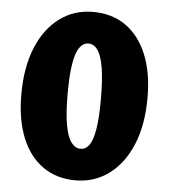

<svg xmlns="http://www.w3.org/2000/svg" viewBox="-50 -715 677 771"><g transform="rotate(5 288.5 -329.0)"><path d="M282 11Q206 11 150.5 -28Q95 -67 65.5 -140Q36 -213 36 -314Q36 -423 68.5 -502.5Q101 -582 159.5 -625.5Q218 -669 294 -669Q372 -669 427 -630Q482 -591 512 -518.5Q542 -446 542 -345Q542 -234 508.5 -154.5Q475 -75 416.5 -32Q358 11 282 11ZM292 -117Q313 -117 327 -137Q341 -157 348.5 -202Q356 -247 356 -321Q356 -401 348 -449Q340 -497 324.5 -519Q309 -541 287 -541Q266 -541 251 -520Q236 -499 228.5 -453Q221 -407 221 -332Q221 -255 229.5 -207.5Q238 -160 254 -138.5Q270 -117 292 -117Z"/></g></svg>

Font: Ysabeau Infant Black
Style: Regular
Weight: 900
Designer: Christian Thalmann (Catharsis Fonts)
Version: Version 2.001;gftools[0.9.30]; featfreeze: ss01,ss02,lnum